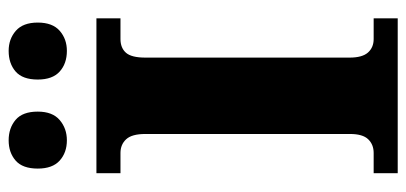

<svg xmlns="http://www.w3.org/2000/svg" viewBox="-274 -688 962 455"><g transform="rotate(-90 207.5 -461.0)"><path d="M24 -57H72Q92 -57 104.5 -70Q117 -83 117 -113V-598Q117 -630 104.5 -643.5Q92 -657 72 -657H24V-714H391V-657H342Q321 -657 309.5 -644Q298 -631 298 -598V-114Q298 -84 310 -70.5Q322 -57 342 -57H391V0H24ZM35 -853Q35 -889 54 -905.5Q73 -922 102 -922Q131 -922 150.5 -905.5Q170 -889 170 -853Q170 -818 150 -801Q130 -784 102 -784Q73 -784 54 -801Q35 -818 35 -853ZM246 -853Q246 -889 265 -905.5Q284 -922 314 -922Q342 -922 361.5 -905Q381 -888 381 -853Q381 -818 361.5 -801Q342 -784 314 -784Q284 -784 265 -801Q246 -818 246 -853Z"/></g></svg>

Font: Noto Serif ExtraBold
Style: Regular
Weight: 800
Designer: Monotype Design Team
Foundry: Monotype Imaging Inc.
Version: Version 1.001